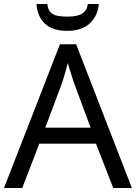

<svg xmlns="http://www.w3.org/2000/svg" viewBox="-20 -938 679 958"><path d="M545 0 459 -221H176L91 0H0L279 -717H360L638 0ZM352 -517Q349 -525 342 -546Q335 -567 328.5 -589.5Q322 -612 318 -624Q313 -604 307.5 -583.5Q302 -563 296.5 -546Q291 -529 287 -517L206 -301H432ZM473 -918Q468 -858 427.5 -821Q387 -784 315 -784Q241 -784 203.5 -820.5Q166 -857 162 -918H216Q219 -891 231.5 -877.5Q244 -864 265.5 -859.5Q287 -855 317 -855Q343 -855 364.5 -860Q386 -865 400.5 -878.5Q415 -892 418 -918Z"/></svg>

Font: Noto Sans Tangsa
Style: Regular
Weight: 400
Designer: David Williams
Foundry: Google LLC
Version: Version 1.504